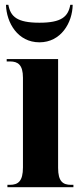

<svg xmlns="http://www.w3.org/2000/svg" viewBox="-20 -783 343 803"><path d="M145 -606C235 -606 283 -688 284 -763H274C265 -713 237 -688 145 -688C52 -688 24 -713 15 -763H5C7 -688 54 -606 145 -606ZM11 0H287V-10H277C243 -10 223 -24 223 -81V-536H8V-526H22C55 -526 76 -512 76 -458V-83C76 -25 56 -10 21 -10H11Z"/></svg>

Font: Noto Serif Display ExtraCondensed ExtraBold
Style: Regular
Weight: 800
Width: 2
Designer: Monotype Design Team
Foundry: Monotype Imaging Inc.
Version: Version 2.009